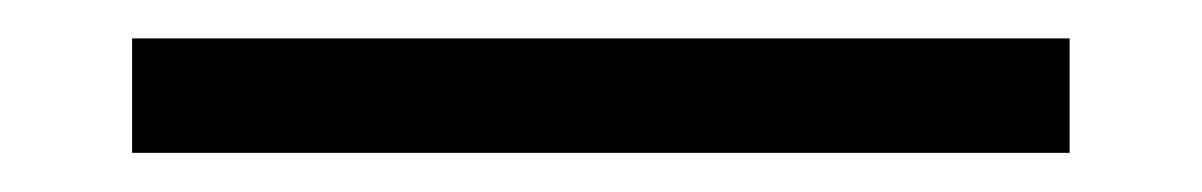

<svg xmlns="http://www.w3.org/2000/svg" viewBox="-20 -20 626 100"><path d="M48.8 59.6H537.1V0H48.8Z"/></svg>

Font: Cascadia Code PL Light
Style: Regular
Weight: 300
Monospace: yes
Designer: Aaron Bell
Foundry: Saja Typeworks
Version: Version 2404.023